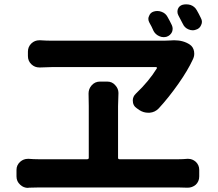

<svg xmlns="http://www.w3.org/2000/svg" viewBox="-20 -871 1026 903"><path d="M924.8 -786.1Q929.7 -777.3 929.7 -768.6Q929.7 -760.7 925.8 -752.9Q918.9 -736.3 901.4 -731.4Q893.6 -728.5 886.7 -728.5Q876 -728.5 865.2 -733.4Q847.7 -741.2 839.8 -758.8Q830.1 -778.3 819.3 -797.9Q814.5 -806.6 814.5 -815.4Q814.5 -821.3 816.4 -828.1Q822.3 -843.8 838.9 -848.6Q847.7 -850.6 855.5 -850.6Q866.2 -850.6 876 -847.7Q895.5 -840.8 905.3 -823.2Q915 -806.6 924.8 -786.1ZM788.1 -752.9Q792 -744.1 792 -736.3Q792 -728.5 789.1 -720.7Q781.2 -704.1 763.7 -698.2Q756.8 -696.3 749 -696.3Q738.3 -696.3 728.5 -701.2Q710.9 -709 702.1 -725.6Q693.4 -746.1 682.6 -764.6Q677.7 -773.4 677.7 -782.2Q677.7 -789.1 680.7 -794.9Q686.5 -811.5 702.1 -816.4Q710.9 -819.3 719.7 -819.3Q730.5 -819.3 740.2 -815.4Q758.8 -808.6 767.6 -792Q778.3 -773.4 788.1 -752.9ZM717.8 -549.8Q718.8 -551.8 717.3 -553.7Q715.8 -555.7 713.9 -555.7H230.5Q209 -555.7 168.9 -553.7Q167 -553.7 165 -553.7Q143.6 -553.7 127.9 -568.4Q111.3 -584 111.3 -607.4V-627.9Q111.3 -651.4 127.9 -667Q143.6 -681.6 165 -681.6Q167 -681.6 168.9 -681.6Q198.2 -679.7 219.7 -679.7H752.9Q768.6 -679.7 781.2 -680.7Q790 -681.6 798.8 -681.6Q842.8 -681.6 873 -661.1Q888.7 -650.4 892.6 -629.9Q893.6 -624 893.6 -618.2Q893.6 -604.5 886.7 -590.8Q863.3 -540 818.4 -476.1Q773.4 -412.1 726.6 -361.3Q709 -342.8 683.6 -340.8Q679.7 -340.8 676.8 -340.8Q655.3 -340.8 636.7 -352.5L624 -361.3Q604.5 -374 604.5 -398.4Q604.5 -417 619.1 -430.7Q680.7 -489.3 717.8 -549.8ZM535.2 -128.9Q535.2 -122.1 542 -122.1H822.3Q839.8 -122.1 860.4 -124Q862.3 -124 865.2 -124Q884.8 -124 900.4 -110.4Q917 -94.7 917 -72.3V-41Q917 -17.6 900.4 -2Q883.8 11.7 863.3 11.7Q861.3 11.7 859.4 11.7Q837.9 10.7 822.3 10.7H159.2Q137.7 10.7 115.2 11.7Q114.3 12.7 112.3 12.7Q90.8 12.7 75.2 -2Q57.6 -17.6 57.6 -41V-72.3Q57.6 -94.7 75.2 -110.4Q90.8 -124 111.3 -124Q113.3 -124 115.2 -124Q138.7 -122.1 159.2 -122.1H389.6Q397.5 -122.1 397.5 -128.9V-372.1L396.5 -431.6Q396.5 -453.1 411.1 -469.7Q426.8 -487.3 450.2 -487.3H484.4Q507.8 -487.3 522.5 -469.7Q537.1 -454.1 537.1 -433.6L535.2 -371.1Z"/></svg>

Font: Gen Jyuu Gothic P Bold
Style: Bold
Weight: 700
Designer: [Source Han Sans]
Ryoko NISHIZUKA  (kana & ideographs); Paul D. Hunt (Latin, Greek & Cyrillic); Wenlong ZHANG  (bopomofo
Version: Version 1.002.20150607